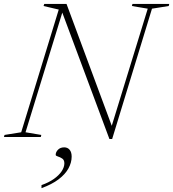

<svg xmlns="http://www.w3.org/2000/svg" viewBox="-49 -695 878 974"><path d="M525.5 -36.5 510 -31 700.5 -651 620 -664.5 623 -675H809.5L807 -664.5L722 -651L520 10H506L260.5 -648.5L275 -657L80.5 -24L160.5 -10.5L158 0H-29L-26 -10.5L58.5 -24L249 -646.5L172 -664.5L175.5 -675H288.5ZM233.5 90.5Q233.5 76.5 245.2 64.5Q257 52.5 276.5 52.5Q294 52.5 304.2 64.8Q314.5 77 314.5 99.5Q314.5 130 298.2 159.5Q282 189 248 214.8Q214 240.5 161.5 259.5V244Q198.5 231 224.2 212.8Q250 194.5 263.8 173.8Q277.5 153 277.5 133.5Q277.5 116.5 266.5 109.2Q255.5 102 244.5 98.8Q233.5 95.5 233.5 90.5Z"/></svg>

Font: Newsreader 24pt ExtraLight
Style: Italic
Weight: 250
Italic angle: -17°
Designer: Hugues Gentile
Foundry: Production Type
Version: Version 1.003